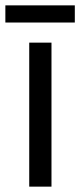

<svg xmlns="http://www.w3.org/2000/svg" viewBox="-38 -696 299 716"><path d="M241 -676H-18V-612H241ZM154 0V-537H71V0Z"/></svg>

Font: Noto Sans Gurmukhi UI Condensed
Style: Regular
Weight: 400
Width: 3
Designer: Jelle Bosma - Monotype Design Team
Foundry: Monotype Imaging Inc.
Version: Version 2.004